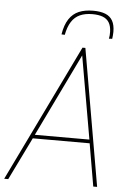

<svg xmlns="http://www.w3.org/2000/svg" viewBox="-86 -949 664 992"><g transform="rotate(5 246.0 -452.5)"><path d="M-26 0 318 -710H333L456 0H436L398 -221H103L-5 0ZM112 -240H395L320 -670ZM357 -905Q395 -905 420 -895Q445 -885 457.5 -863Q470 -841 470 -805Q470 -796 469 -786Q468 -776 467 -769L450 -768Q452 -777 452.5 -785.5Q453 -794 453 -804Q452 -835 440.5 -853Q429 -871 407.5 -879Q386 -887 354 -887Q317 -887 290 -875Q263 -863 246 -836.5Q229 -810 221 -768L204 -769Q212 -819 232 -849Q252 -879 283 -892Q314 -905 357 -905Z"/></g></svg>

Font: Georama ExtraCondensed Thin Thin
Style: Italic
Weight: 250
Italic angle: -9°
Version: Version 1.001